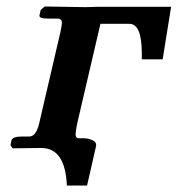

<svg xmlns="http://www.w3.org/2000/svg" viewBox="-20 -454 545 589"><path d="M106 0 19 1 12.2 -7.8 15.1 -22.9Q18.1 -35.2 46.9 -35.2H69.8Q90.8 -35.2 100.1 -75.2L165 -354Q169.9 -377 169.9 -383.8Q169.9 -397 155.8 -397H126Q99.1 -397 101.1 -407.2L105 -423.8L117.2 -434.1L242.2 -432.1Q248 -432.1 260.5 -432.6Q272.9 -433.1 279.8 -433.1H504.9L479 -272H415V-290Q415 -380.9 377 -380.9H288.1L216.8 -75.2Q211.9 -50.3 211.9 -42Q211.9 -29.8 221.2 -29.8H237.8Q250 -29.8 262.5 -24.4Q274.9 -19 274.9 -9.8V-6.8L247.1 115.2H185.1Q180.2 0 106.9 0Z"/></svg>

Font: Linux Libertine O
Style: Semibold Italic
Weight: 600
Italic angle: -11.5°
Designer: Philipp H. Poll
Foundry: Philipp H. Poll
Version: Version 5.1.2